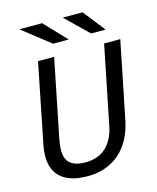

<svg xmlns="http://www.w3.org/2000/svg" viewBox="-122 -909 820 1002"><g transform="rotate(-15 287.5 -407.5)"><path d="M491.2 -222.2Q480.5 -169.4 458.3 -126.7Q436 -84 402.6 -54Q369.1 -23.9 325.2 -7.6Q281.2 8.8 227.1 8.8Q167.5 8.8 128.2 -6.8Q88.9 -22.5 67.1 -51Q45.4 -79.6 40.3 -119.6Q35.2 -159.7 44.9 -209L130.9 -638.2H217.8L132.8 -215.8Q125.5 -178.2 126.5 -149.9Q127.4 -121.6 139.2 -102.5Q150.9 -83.5 174.3 -73.7Q197.8 -64 234.9 -64Q304.2 -64 346.4 -104Q388.7 -144 402.8 -216.8L487.8 -638.2H575.2ZM514.2 -706.1H436L314 -824.2H421.4ZM314.9 -706.1H230L79.6 -824.2H202.6Z"/></g></svg>

Font: Code New Roman
Style: Italic
Weight: 400
Italic angle: -11°
Monospace: yes
Designer: Sam Radian
Foundry: Code New Roman
Version: Version 1.508 October 19, 2014